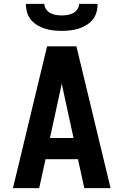

<svg xmlns="http://www.w3.org/2000/svg" viewBox="-20 -975 640 995"><path d="M47 0 64 -70 165 -490 224 -735H376L553 0H417L384 -150H216L183 0ZM239 -260H361L311 -490Q308 -503 305.5 -516Q303 -529 300 -542Q297 -529 294.5 -516Q292 -503 289 -490ZM300 -815Q278 -815 256 -817.5Q234 -820 213 -826.5Q192 -833 173 -844.5Q154 -856 140 -873Q126 -890 120 -911.5Q114 -933 114 -955H210Q210 -940 219 -927Q228 -914 241.5 -907Q255 -900 270 -897.5Q285 -895 300 -895Q315 -895 330 -897.5Q345 -900 358.5 -907Q372 -914 381 -927Q390 -940 390 -955H486Q486 -933 480 -911.5Q474 -890 460 -873Q446 -856 427 -844.5Q408 -833 387 -826.5Q366 -820 344 -817.5Q322 -815 300 -815Z"/></svg>

Font: Iosevka SS04 XBd Ex
Style: Regular
Weight: 800
Width: 7
Monospace: yes
Designer: Belleve Invis
Foundry: Belleve Invis
Version: Version 19.0.0; ttfautohint (v1.8.4)